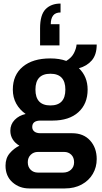

<svg xmlns="http://www.w3.org/2000/svg" viewBox="-20 -867 572 1078"><path d="M320 -847V-797Q291 -797 278 -779.5Q265 -762 265 -731H314V-612H205V-708Q205 -784 236 -815.5Q267 -847 320 -847ZM144 191Q89 191 50 156.5Q11 122 11 63Q11 21 34.5 -6.5Q58 -34 89 -49Q65 -63 51.5 -84.5Q38 -106 38 -133Q38 -169 62.5 -194Q87 -219 124 -227Q90 -251 71 -285.5Q52 -320 52 -364Q52 -446 108 -492.5Q164 -539 262 -539Q314 -539 352 -525Q382 -543 395 -568.5Q408 -594 410 -617H523Q523 -560 495.5 -528Q468 -496 423 -484Q472 -437 472 -364Q472 -284 420 -237Q368 -190 275 -190H208Q161 -190 161 -154Q161 -138 173 -128.5Q185 -119 207 -119H385Q449 -119 486 -78Q523 -37 523 26Q523 72 501 109.5Q479 147 438.5 169Q398 191 344 191ZM263 -275Q347 -275 347 -364Q347 -453 263 -453Q179 -453 179 -364Q179 -275 263 -275ZM193 102H334Q361 102 378.5 86Q396 70 396 44Q396 17 380 1.5Q364 -14 340 -14H193Q169 -14 152.5 2Q136 18 136 44Q136 70 152 86Q168 102 193 102Z"/></svg>

Font: Archivo SemiCondensed
Style: Bold
Weight: 680
Width: 4
Designer: Hector Gatti
Foundry: Omnibus-Type
Version: Version 2.001; ttfautohint (v1.8.3)